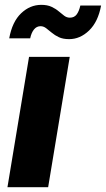

<svg xmlns="http://www.w3.org/2000/svg" viewBox="-20 -784 443 804"><path d="M11.2 0 101.6 -545.9H272L181.6 0ZM269.5 -620.1Q243.7 -620.1 226.6 -628.2Q209.5 -636.2 196.8 -647Q184.1 -657.7 173.1 -666Q162.1 -674.3 149.9 -674.3Q133.3 -674.3 122.3 -660.6Q111.3 -647 106.4 -623.5H18.6Q31.2 -692.9 68.4 -728.3Q105.5 -763.7 152.8 -763.7Q178.2 -763.7 195.6 -755.6Q212.9 -747.6 225.6 -736.8Q238.3 -726.1 249 -718Q259.8 -710 272.5 -710Q291 -710 301 -723.4Q311 -736.8 316.4 -760.7H403.3Q390.6 -692.4 353 -656.2Q315.4 -620.1 269.5 -620.1Z"/></svg>

Font: Inter ExtraBold
Style: Italic
Weight: 800
Italic angle: -9.3988°
Designer: Rasmus Andersson
Foundry: rsms
Version: Version 4.001;git-66647c0bb